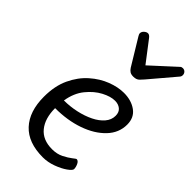

<svg xmlns="http://www.w3.org/2000/svg" viewBox="-249 -881 971 971"><g transform="rotate(45 236.5 -396.0)"><path d="M266 14Q161 14 107 -44Q53 -102 53 -207Q53 -284 79.5 -340.5Q106 -397 148 -434Q190 -471 237 -489Q284 -507 326 -507Q379 -507 415 -481Q451 -455 451 -405Q451 -346 408 -301Q365 -256 293.5 -231Q222 -206 134 -206Q134 -133 168.5 -90.5Q203 -48 270 -48Q305 -48 331.5 -61.5Q358 -75 374.5 -88Q391 -101 393 -101Q405 -101 412.5 -85.5Q420 -70 420 -56Q420 -46 396 -29Q372 -12 336.5 1Q301 14 266 14ZM138 -265Q182 -265 225 -274.5Q268 -284 302.5 -301Q337 -318 357.5 -342Q378 -366 378 -395Q378 -421 362 -434Q346 -447 322 -447Q291 -447 252 -426.5Q213 -406 180.5 -366Q148 -326 138 -265ZM301 -598Q285 -598 276 -604Q267 -610 260 -621L175 -761Q169 -771 169 -776Q169 -788 179 -797Q189 -806 199 -806Q209 -806 219 -793L304 -682L434 -801Q439 -806 448 -806Q459 -806 466 -798.5Q473 -791 473 -780Q473 -773 469 -767L352 -629Q346 -622 334.5 -610Q323 -598 301 -598Z"/></g></svg>

Font: Kite One
Style: Regular
Weight: 400
Designer: Eduardo Rodriguez Tunni
Foundry: Eduardo Rodriguez Tunni
Version: Version 1.002; ttfautohint (v1.8.4.7-5d5b);gftools[0.9.23]